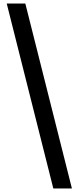

<svg xmlns="http://www.w3.org/2000/svg" viewBox="-20 -820 444 1084"><path d="M281 244 18 -800H123L386 244Z"/></svg>

Font: Noto Sans Tamil ExtraCondensed SemiBold
Style: Regular
Weight: 600
Width: 2
Designer: Jelle Bosma - Monotype Design Team
Foundry: Monotype Imaging Inc.
Version: Version 2.004; ttfautohint (v1.8.4.7-5d5b)